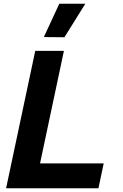

<svg xmlns="http://www.w3.org/2000/svg" viewBox="-20 -1014 664 1034"><path d="M510.2 0H78L106.2 -134H538.4ZM167.2 0H12.8L169.8 -740H324.2ZM439.4 -993.8 327 -813.4 216 -814.4 299.4 -993.8Z"/></svg>

Font: Be Vietnam Pro Variable Thin
Style: Italic
Weight: 100
Italic angle: -12°
Designer: Lam Bao, Tony Le, Vietanh Nguyen
Foundry: Yellow Type Foundry
Version: Version 1.002